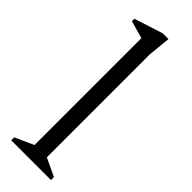

<svg xmlns="http://www.w3.org/2000/svg" viewBox="-236 -710 728 728"><g transform="rotate(45 128.0 -346.5)"><path d="M20 0V-16L95 -50V-623L24 -643V-656L139 -693H170L161 -602V-50L233 -16V0Z"/></g></svg>

Font: Ancizar Serif Light
Style: Regular
Weight: 300
Designer: Cesar Puertas, Viviana Monsalve, Julian Moncada, Julian Prieto, Jose Castro, Felipe Aragon, Mariel Hernandez, Sara Alarc
Version: Version 8.100